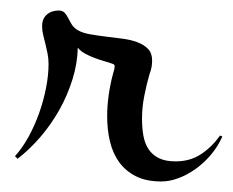

<svg xmlns="http://www.w3.org/2000/svg" viewBox="-20 -328 440 363"><path d="M400.4 -69.8Q391.6 -50.3 378.2 -34.7Q364.7 -19 349.1 -8.1Q333.5 2.9 316.9 9Q300.3 15.1 285.2 15.1Q256.8 15.1 237.3 5.4Q217.8 -4.4 205.6 -21Q193.4 -37.6 188 -60.1Q182.6 -82.5 182.6 -107.9Q182.6 -127.4 185.5 -148.4Q188.5 -169.4 193.8 -189Q194.8 -191.9 195.8 -196Q196.8 -200.2 196.8 -203.1Q196.8 -205.6 193.8 -207Q185.5 -210 176.3 -212.6Q167 -215.3 158 -218.8Q148.9 -222.2 140.9 -226.6Q132.8 -231 127 -237.8Q126.5 -208.5 117.2 -178.5Q107.9 -148.4 92.5 -120.8Q77.1 -93.3 56.6 -69.3Q36.1 -45.4 13.2 -27.8L8.3 -32.7Q22.5 -48.3 34.2 -69.8Q45.9 -91.3 54.2 -114.7Q62.5 -138.2 67.1 -162.1Q71.8 -186 71.8 -207Q71.8 -217.8 69.8 -227.3Q67.9 -236.8 65.7 -245.6Q63.5 -254.4 61.5 -262.5Q59.6 -270.5 59.6 -278.8Q59.6 -292.5 68.4 -300.3Q77.1 -308.1 90.8 -308.1Q98.1 -308.1 102.1 -304Q106 -299.8 108.9 -293.9Q111.8 -288.1 115.7 -281.7Q119.6 -275.4 127 -271Q136.2 -265.6 150.4 -263.2Q164.6 -260.7 180.2 -258.8Q195.8 -256.8 211.4 -254.9Q227.1 -252.9 239.5 -248.3Q252 -243.7 259.8 -235.6Q267.6 -227.5 267.6 -213.9Q267.6 -207 266.4 -200.4Q265.1 -193.8 262.7 -188Q256.8 -167.5 252.7 -146.2Q248.5 -125 248.5 -104Q248.5 -85.9 251.2 -71Q253.9 -56.2 261.2 -45.4Q268.6 -34.7 280.8 -28.8Q293 -22.9 312 -22.9Q339.4 -22.9 359.9 -36.4Q380.4 -49.8 396 -71.8Z"/></svg>

Font: Montez
Style: Regular
Weight: 400
Designer: Astigmatic (AOETI)
Foundry: Astigmatic (AOETI)
Version: Version 1.001